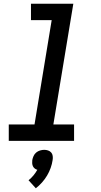

<svg xmlns="http://www.w3.org/2000/svg" viewBox="-20 -755 540 1029"><path d="M27 0V-88H165L257 -647H146V-735H373L266 -88H377V0ZM172 254 133 211Q148 199 159.5 185Q171 171 180 155Q172 153 165.5 147.5Q159 142 156 135Q153 128 152.5 119.5Q152 111 153 103Q155 92 160 81Q165 70 174 62.5Q183 55 194.5 51.5Q206 48 217 48Q228 48 238 51.5Q248 55 254.5 62.5Q261 70 262.5 81Q264 92 262 103Q259 124 251.5 145Q244 166 232.5 185.5Q221 205 205.5 222.5Q190 240 172 254Z"/></svg>

Font: Iosevka Slab Semibold Oblique
Style: Regular
Weight: 600
Italic angle: -9°
Monospace: yes
Designer: Belleve Invis
Foundry: Belleve Invis
Version: Version 11.1.1; ttfautohint (v1.8.3)